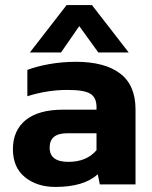

<svg xmlns="http://www.w3.org/2000/svg" viewBox="-20 -728 601 758"><path d="M243 -708H343L488 -521H368L293 -625L221 -521H98ZM31 -139Q31 -213 81.5 -254Q132 -295 229 -295H361V-306Q361 -343 336.5 -358Q312 -373 247 -373Q166 -373 88 -348V-452Q124 -466 175 -475Q226 -484 280 -484Q393 -484 454 -438Q515 -392 515 -296V0H374L366 -40Q311 10 199 10Q126 10 78.5 -28.5Q31 -67 31 -139ZM361 -135V-202H247Q211 -202 193.5 -188Q176 -174 176 -145Q176 -89 250 -89Q322 -89 361 -135Z"/></svg>

Font: Kanit SemiBold
Style: Regular
Weight: 600
Designer: Katatrad Team
Foundry: CadsonDemak
Version: Version 1.030